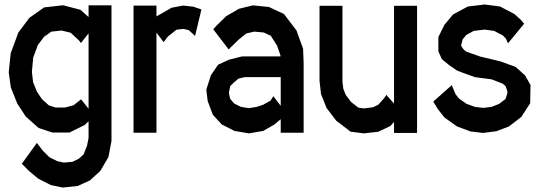

<svg xmlns="http://www.w3.org/2000/svg" viewBox="-20 -594 2439 867"><path d="M379.9 -569.8H483.4V43L469.7 115.2L433.1 177.7L386.2 220.7L330.1 246.1L263.2 252.9L209.5 241.7L152.8 212.9L110.4 177.7L78.6 145.5L146.5 51.3L173.3 86.4L202.6 115.7L238.8 133.8L268.1 140.1L307.1 136.7L335.4 123L357.4 103.5L373 64L379.9 28.8V-46.9L363.8 -30.3L293.9 4.4H216.3L154.3 -16.1L96.2 -67.9L57.6 -127L28.8 -199.7L19.5 -267.1L28.3 -353.5L63 -447.3L112.8 -513.7L179.2 -560.5L264.6 -570.3L343.3 -549.8L379.9 -517.1ZM346.2 -145.5 379.9 -103V-443.4L345.7 -399.9L336.4 -411.6L298.8 -446.3L258.3 -456.1L211.9 -451.2L179.2 -428.2L150.9 -390.6L129.9 -334L124 -269.5L129.4 -223.1L146.5 -180.7L169.4 -146.5L200.7 -118.2L231 -108.4H272.9L312 -118.7Z M852.5 -564 889.6 -551.3 860.8 -431.6 832.5 -458 808.6 -463.4 777.3 -460 738.3 -429.2 718.8 -403.8 686.5 -446.8V5.4H583V-568.8H686.5V-520L754.9 -559.1L806.6 -568.8Z M1348.6 -374 1351.1 -312.5V5.4H1247.6V-55.7L1218.8 -31.7L1168.9 -2.9L1103.5 8.3L1038.6 -2.9L981 -32.2L940.9 -76.2L918 -137.2L911.6 -189L932.1 -253.9L964.8 -301.8L1014.6 -324.7L1073.7 -339.4H1246.6L1246.1 -345.2L1231 -388.2L1202.6 -432.6L1170.9 -447.3L1127.9 -451.2L1092.3 -442.9L1057.6 -415L1022.9 -381.3L1012.7 -370.6L942.9 -461.9L956.5 -477.1L1001.5 -521L1058.6 -554.2L1121.6 -569.8L1194.3 -562.5L1262.2 -530.8L1318.8 -456.5ZM1214.4 -159.7 1247.6 -116.2V-245.6H1084L1056.6 -238.8L1036.1 -221.7L1019.5 -205.1L1013.7 -174.8L1019 -148.4L1026.4 -139.2L1037.6 -126.5L1066.9 -111.8L1103.5 -105.5L1138.7 -111.3L1167.5 -120.6L1201.7 -139.6Z M1759.3 -567.9H1863.3V6.3H1759.3V-43.5L1742.7 -24.9L1687.5 1L1622.1 8.3L1563 0.5L1498.5 -48.8L1454.6 -106.4L1429.7 -168.9L1422.9 -228V-567.9H1526.4V-224.6L1530.3 -192.9L1541.5 -165L1565.4 -133.3L1598.6 -107.9L1623.5 -104.5L1663.6 -109.4L1687.5 -120.6L1714.4 -150.4L1724.6 -165.5L1759.3 -126.5Z M2351.1 -253.4 2375.5 -210.4 2374 -127.9 2334 -65.9 2278.8 -23.4 2221.7 -1.5 2161.6 6.3 2104.5 -0.5 2043.9 -22.9 1986.8 -63.5 1957 -101.6 1936.5 -135.3 2020 -209.5 2037.1 -168.9 2052.2 -149.4 2085.9 -125.5 2125 -111.3 2162.1 -106.9 2199.7 -111.3 2233.9 -125 2262.7 -147 2271 -171.9V-181.6L2263.7 -204.1L2251 -215.8L2199.7 -235.8L2125 -245.6L2075.7 -263.2L2043.9 -275.4L2008.8 -299.3L1975.1 -327.1L1959.5 -362.3V-426.8L1986.8 -481.9L2025.9 -528.8L2092.3 -564.5L2168.9 -573.7L2238.3 -564.5L2302.7 -530.8L2332 -504.4L2346.7 -486.8L2273.9 -398.4L2264.6 -419.4L2250.5 -434.1L2210.9 -454.6L2168.5 -460.4L2119.6 -454.6L2085.9 -436.5L2069.3 -416.5L2063 -392.1V-387.2L2064 -383.8L2075.2 -368.7L2085.9 -360.8L2107.4 -353L2149.4 -338.4L2239.3 -316.9L2308.1 -292Z"/></svg>

Font: Gap Sans
Style: Bold
Weight: 400
Designer: Alexandre Liziard and Etienne Ozeray
Foundry: Interstices.io
Version: Version 1.610